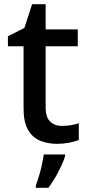

<svg xmlns="http://www.w3.org/2000/svg" viewBox="-20 -773 423 921"><path d="M277 -169Q298 -169 320 -172.5Q342 -176 358 -182V-102Q340 -94 311.5 -88.5Q283 -83 254 -83Q210 -83 173 -98Q136 -113 114.5 -150Q93 -187 93 -253V-551H18V-599L97 -639L134 -753H199V-632H353V-551H199V-255Q199 -211 220.5 -190Q242 -169 277 -169ZM292 -23Q283 6 260.5 50Q238 94 212 128H152V116Q159 98 167 71.5Q175 45 181 17Q187 -11 190 -32H292Z"/></svg>

Font: Noto Sans Kannada UI Medium
Style: Regular
Weight: 500
Designer: Jelle Bosma - Monotype Design Team
Foundry: Monotype Imaging Inc.
Version: Version 2.005; ttfautohint (v1.8.4.7-5d5b)